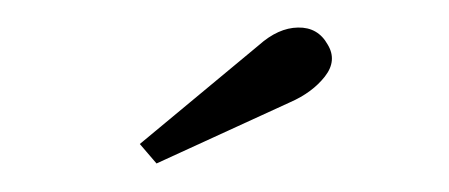

<svg xmlns="http://www.w3.org/2000/svg" viewBox="-20 -754 323 138"><path d="M92.5 -636.5 80.5 -650.5 166 -721.5Q180 -734 194.2 -734.2Q208.5 -734.5 215.5 -722Q222.5 -710.5 213.5 -699Q204.5 -687.5 188.5 -680.5Z"/></svg>

Font: Imbue 48pt
Style: Regular
Weight: 400
Designer: Tyler Finck
Foundry: Etcetera Type Company
Version: Version 1.102